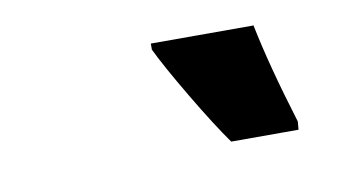

<svg xmlns="http://www.w3.org/2000/svg" viewBox="-34 -825 497 278"><g transform="rotate(-10 214.5 -686.0)"><path d="M198 -757V-766H349Q361 -706 388 -618L387 -606H288Q268 -634 239.5 -682Q211 -730 198 -757Z"/></g></svg>

Font: Noto Sans Display Ex Bold Cond
Style: Italic
Weight: 800
Width: 3
Italic angle: -12°
Designer: Monotype Design team
Foundry: Monotype Imaging Inc.
Version: Version 1.000